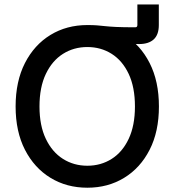

<svg xmlns="http://www.w3.org/2000/svg" viewBox="-20 -853 804 883"><path d="M381.8 -665V-737.8Q409.2 -737.8 427 -736.3Q444.8 -734.9 464.1 -732.7Q483.4 -730.5 515.1 -729Q546.9 -727.5 602.1 -727.5Q611.8 -727.5 611.8 -737.8V-832.5H710.4V-737.8Q710.4 -693.4 687 -671.9Q663.6 -650.4 619.6 -650.4Q598.6 -650.4 580.1 -652.6Q561.5 -654.8 537.1 -657.7Q512.7 -660.6 475.8 -662.8Q439 -665 381.8 -665ZM381.8 10.3Q286.6 10.3 212.2 -35.2Q137.7 -80.6 94.7 -164.3Q51.8 -248 51.8 -363.3Q51.8 -479 94.7 -563Q137.7 -647 212.2 -692.4Q286.6 -737.8 381.8 -737.8Q476.6 -737.8 551 -692.4Q625.5 -647 668.2 -563Q710.9 -479 710.9 -363.3Q710.9 -248 668.2 -164.3Q625.5 -80.6 551 -35.2Q476.6 10.3 381.8 10.3ZM381.8 -90.8Q443.8 -90.8 493.4 -122.1Q543 -153.3 571.8 -214.4Q600.6 -275.4 600.6 -363.3Q600.6 -452.1 571.8 -513.2Q543 -574.2 493.4 -605.5Q443.8 -636.7 381.8 -636.7Q319.3 -636.7 269.5 -605.2Q219.7 -573.7 190.7 -512.7Q161.6 -451.7 161.6 -363.3Q161.6 -275.4 190.7 -214.6Q219.7 -153.8 269.5 -122.3Q319.3 -90.8 381.8 -90.8Z"/></svg>

Font: Inter 18pt Medium
Style: Regular
Weight: 500
Designer: Rasmus Andersson
Foundry: rsms
Version: Version 4.001;git-66647c0bb